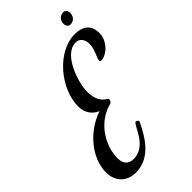

<svg xmlns="http://www.w3.org/2000/svg" viewBox="-363 -1005 1203 1203"><g transform="rotate(-45 238.5 -403.5)"><path d="M76 113C197 113 266 13 316 -92C317 -95 318 -98 318 -100C318 -110 307 -114 301 -114C278 -114 246 43 127 43C90 43 58 24 58 -31C58 -150 140 -271 260 -304C275 -306 283 -318 283 -331C283 -346 218 -348 218 -465C218 -537 277 -731 385 -731C421 -731 441 -703 441 -661C441 -613 409 -569 409 -547C409 -541 414 -537 418 -537C469 -537 533 -599 533 -665C533 -751 475 -772 418 -772C263 -772 113 -594 113 -435C113 -378 145 -338 187 -321C54 -276 -56 -150 -56 -21C-56 63 -1 113 76 113ZM493 -888C493 -901 483 -920 467 -920C435 -920 414 -899 414 -865C414 -852 424 -833 442 -833C475 -833 493 -858 493 -888Z"/></g></svg>

Font: Mervale Script
Style: Regular
Weight: 400
Designer: Astigmatic (AOETI)
Foundry: Astigmatic (AOETI)
Version: Version 1.000